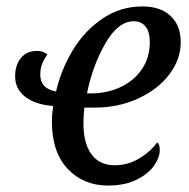

<svg xmlns="http://www.w3.org/2000/svg" viewBox="-20 -566 587 596"><path d="M141 -190Q141 -209 145 -237Q91 -241 59 -265Q27 -289 27 -329Q27 -364 45 -386Q63 -408 95 -408Q114 -408 127 -397Q116 -381 110.5 -367Q105 -353 105 -334Q105 -291 154 -282Q170 -351 206.5 -411Q243 -471 298.5 -508.5Q354 -546 422 -546Q478 -546 509.5 -516.5Q541 -487 541 -435Q541 -382 506 -335.5Q471 -289 409.5 -260.5Q348 -232 274 -232H242Q239 -210 239 -183Q239 -121 264 -87Q289 -53 336 -53Q376 -53 411 -73.5Q446 -94 468 -124Q476 -118 476 -101Q476 -77 458 -51.5Q440 -26 403.5 -8Q367 10 315 10Q239 10 190 -42Q141 -94 141 -190ZM261 -276Q313 -276 355 -296Q397 -316 421 -352Q445 -388 445 -435Q445 -467 432 -483.5Q419 -500 395 -500Q347 -500 307.5 -432Q268 -364 250 -276Z"/></svg>

Font: Noto Serif Narrow
Style: Italic
Weight: 400
Width: 4
Italic angle: -12°
Designer: Monotype Design Team
Foundry: Monotype Imaging Inc.
Version: Version 1.001